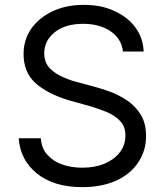

<svg xmlns="http://www.w3.org/2000/svg" viewBox="-20 -757 678 790"><path d="M434 -629Q389 -659 322 -659Q249 -659 206 -625Q162 -590 162 -538Q162 -499 186 -475Q209 -452 243 -438Q279 -423 303 -418L376 -398Q403 -391 440 -377Q473 -364 507 -341Q539 -318 560 -284Q581 -248 581 -197Q581 -138 550 -91Q521 -44 461 -15Q400 13 318 13Q202 13 132 -43Q63 -99 57 -188H148Q151 -145 176 -119Q202 -91 237 -80Q273 -67 318 -67Q370 -67 409 -83Q449 -100 472 -129Q496 -159 496 -199Q496 -236 475 -258Q457 -279 422 -295Q382 -311 351 -320L261 -345Q176 -371 126 -415Q77 -460 77 -534Q77 -595 110 -641Q143 -686 199 -712Q255 -737 325 -737Q397 -737 450 -712Q507 -686 537 -644Q569 -601 571 -545H486Q480 -598 434 -629Z"/></svg>

Font: Sinter
Style: Regular
Weight: 400
Foundry: Adobe & rsms
Version: Version 1.000